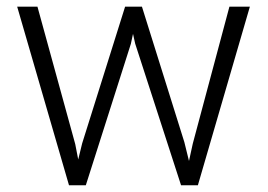

<svg xmlns="http://www.w3.org/2000/svg" viewBox="-20 -548 794 568"><path d="M202.6 -121.6 211.4 -76.2 223.1 -124 350.1 -528.3H399.9L525.4 -127.4L539.1 -71.8L550.3 -123L658.7 -528.3H719.2L565.4 0H515.6L379.9 -418.9L373.5 -447.8L367.2 -418.5L233.9 0H184.1L30.8 -528.3H90.8Z"/></svg>

Font: TypoPRO Roboto
Style: Regular
Weight: 300
Designer: Google
Version: Version 2.136; 2016